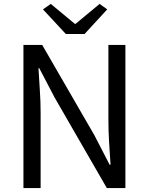

<svg xmlns="http://www.w3.org/2000/svg" viewBox="-20 -963 762 983"><path d="M100 -733H196L463 -271L541 -120H546Q542 -176 538.5 -235.5Q535 -295 535 -353V-733H622V0H527L260 -463L181 -614H177Q180 -558 184 -500.5Q188 -443 188 -385V0H100ZM240 -943 363 -841H367L490 -943L529 -915L413 -789H317L200 -915Z"/></svg>

Font: Kinto Sans
Style: Regular
Weight: 400
Designer: Authors: Ryoko NISHIZUKA  (kana & ideographs); Paul D. Hunt (Latin, Greek & Cyrillic); Wenlong ZHANG  (bopomofo); Sandol
Foundry: Adobe Systems Incorporated, ookami Inc.
Version: Version 0.001